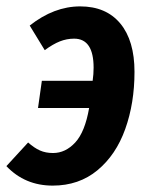

<svg xmlns="http://www.w3.org/2000/svg" viewBox="-50 -566 467 601"><path d="M371 -341Q371 -243 342 -162Q313 -81 255 -33Q197 15 115 15Q28 15 -30 -46L38 -120Q57 -103 75 -95Q93 -87 116 -87Q155 -87 185.5 -120Q216 -153 229 -228H69L81 -313H240Q243 -334 243 -354Q243 -445 182 -445Q159 -445 137.5 -436.5Q116 -428 90 -409L43 -486Q119 -546 201 -546Q282 -546 326.5 -492.5Q371 -439 371 -341Z"/></svg>

Font: Fira Sans Compressed SemiBold
Style: Italic
Weight: 600
Width: 1
Italic angle: -8°
Designer: bBox Type GmbH & Carrois Corporate GbR & Edenspiekermann AG
Foundry: bBox Type GmbH & Carrois Corporate GbR & Edenspiekermann AG
Version: Version 4.301